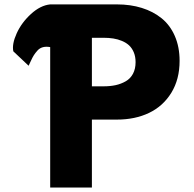

<svg xmlns="http://www.w3.org/2000/svg" viewBox="-20 -845 876 865"><path d="M40 -613.8Q33.2 -646.5 55.2 -694.8Q77.1 -743.2 119.6 -782Q162.1 -820.8 206.1 -825.2H506.8Q567.9 -825.2 618.9 -809.3Q669.9 -793.5 708.3 -762.5Q746.6 -731.4 767.8 -682.4Q789.1 -633.3 789.1 -570.8Q789.1 -487.8 752 -427.2Q714.8 -366.7 651.6 -336.4Q588.4 -306.2 506.8 -306.2H394V0H206.1V-632.8Q187.5 -636.2 173.1 -632.3Q158.7 -628.4 148.7 -617.2Q138.7 -606 132.6 -596.4Q126.5 -586.9 119.1 -570.6Q111.8 -554.2 108.9 -548.8ZM394 -456.1H446.8Q476.6 -456.1 501 -461.4Q525.4 -466.8 546.4 -478.8Q567.4 -490.7 579.1 -512.7Q590.8 -534.7 590.8 -564.9Q590.8 -589.8 582.8 -609.1Q574.7 -628.4 561.5 -640.6Q548.3 -652.8 529.5 -660.6Q510.7 -668.5 490.5 -671.6Q470.2 -674.8 446.8 -674.8H394Z"/></svg>

Font: Hussar Preview
Style: Bold
Weight: 700
Foundry: Cannot Into Space Fonts, PlusOne Fonts
Version: Version 2.29RC2 "Millennial"